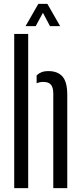

<svg xmlns="http://www.w3.org/2000/svg" viewBox="-20 -976 420 996"><path d="M53.7 0V-800H126.2V0ZM256.4 0V-489.8Q256.4 -522.7 244 -536.9Q231.6 -551.1 204.8 -551.1Q185.1 -551.1 170 -543.8V-585.1Q181.3 -595.9 195.6 -601.5Q210 -607.2 231.2 -607.2Q279.4 -607.2 304.2 -578.9Q328.9 -550.7 328.9 -484.7V0ZM112.7 -840.6 178.8 -955.8H225.8L291.9 -840.6H239.2L202.7 -909.7L165.3 -840.6Z"/></svg>

Font: Big Shoulders Stencil Thin
Style: Regular
Weight: 100
Designer: Patric King
Foundry: XO Type Co
Version: Version 2.001